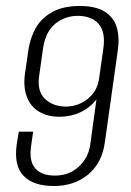

<svg xmlns="http://www.w3.org/2000/svg" viewBox="-20 -614 438 643"><path d="M160 9Q92 9 59 -25Q26 -59 36 -131L43 -173H91L84 -124Q77 -74 98 -50Q119 -26 164 -26Q211 -26 243 -55Q275 -84 282 -128L303 -281Q281 -253 249 -238Q217 -223 179 -223Q141 -223 112.5 -239Q84 -255 71 -287Q58 -319 63 -363L75 -446Q81 -488 100.5 -521.5Q120 -555 156.5 -574.5Q193 -594 247 -594Q301 -594 331.5 -574.5Q362 -555 371.5 -520.5Q381 -486 374 -442L331 -136Q321 -67 274.5 -29Q228 9 160 9ZM199 -257Q241 -257 273.5 -282.5Q306 -308 312 -352L326 -451Q334 -505 311.5 -532.5Q289 -560 242 -561Q197 -561 164.5 -534Q132 -507 124 -451L111 -359Q104 -309 130 -283.5Q156 -258 199 -257Z"/></svg>

Font: Alumni Sans Light
Style: Italic
Weight: 300
Italic angle: -8°
Version: Version 1.016